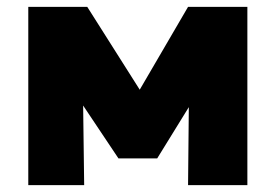

<svg xmlns="http://www.w3.org/2000/svg" viewBox="-20 -540 804 560"><path d="M62.5 0V-520H231.5H234.5L431.5 -209L346.5 -208L528.5 -520H701.5V0H528.5L531.5 -307L570.5 -292L438.5 -78H325.5L182.5 -292L221.5 -307L225.5 0Z"/></svg>

Font: Geologica Black
Style: Regular
Weight: 900
Designer: Sindre Bremnes, Frode Helland
Foundry: Monokrom Skriftforlag AS
Version: Version 1.010;gftools[0.9.28]